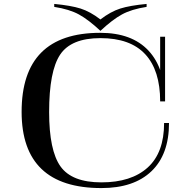

<svg xmlns="http://www.w3.org/2000/svg" viewBox="-20 -937 970 977"><path d="M820 -421V-750H795V-421ZM815 -311Q815 -160 731.5 -84.5Q648 -9 496 -9Q346 -9 288 -90Q230 -171 230 -367Q230 -575 286 -659Q342 -743 491 -743Q643 -743 719 -661Q795 -579 795 -421H820Q820 -589 735.5 -679.5Q651 -770 490 -770Q90 -770 90 -368Q90 20 496 20Q661 20 750.5 -65.5Q840 -151 840 -311ZM491 -780V-838Q439 -878 390 -893.5Q341 -909 256 -917V-902Q333 -890 381.5 -863.5Q430 -837 491 -780ZM491 -780Q552 -837 600.5 -863.5Q649 -890 726 -902V-917Q641 -909 592 -893.5Q543 -878 491 -838Z"/></svg>

Font: Solide Mirage
Style: Mono
Weight: 400
Width: 6
Designer: Jérémy Landes
Foundry: Velvetyne Type Foundry
Version: Version 1.1